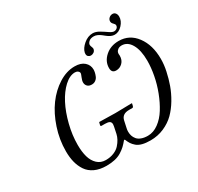

<svg xmlns="http://www.w3.org/2000/svg" viewBox="-175 -1040 1298 1260"><g transform="rotate(-30 474.0 -410.0)"><path d="M415 -623Q374.5 -623 333.7 -585.2Q293 -547.4 262.2 -487.8Q231.4 -428.2 212.2 -351.6Q192.9 -274.9 192.9 -201.2Q192.9 -148.9 203.9 -110.1Q214.8 -71.3 240.5 -47.1Q266.1 -22.9 304.2 -22.9Q338.4 -22.9 365.7 -34.2Q393.1 -45.4 409.4 -63.7Q425.8 -82 435.5 -100.1Q445.3 -118.2 449.2 -136.2L460 -188Q461.9 -199.7 461.9 -203.1Q461.9 -218.8 451.2 -225.3Q440.4 -231.9 417 -231.9H392.1Q383.3 -231.9 384.8 -240.2L389.2 -258.8L392.1 -261.2Q475.1 -258.8 512.2 -258.8L636.2 -261.2L638.2 -258.8L633.8 -240.2Q630.4 -231.9 625 -231.9H599.1Q546.4 -231.9 537.1 -188L525.9 -136.2Q522.9 -124.5 522.9 -110.8Q522.9 -94.2 527.6 -79.6Q532.2 -64.9 543 -51.8Q553.7 -38.6 574.2 -30.8Q594.7 -22.9 623 -22.9Q665 -22.9 703.9 -51.3Q742.7 -79.6 771.2 -125.5Q799.8 -171.4 821.5 -228Q843.3 -284.7 854.2 -342.8Q865.2 -400.9 865.2 -452.1Q865.2 -531.2 838.9 -577.1Q812.5 -623 768.1 -623Q760.3 -623 751.5 -620.6Q742.7 -618.2 733.4 -608.6Q724.1 -599.1 724.1 -584Q724.1 -582 724.6 -577.6Q725.1 -573.2 725.1 -570.8Q725.1 -537.6 704.8 -517.8Q684.6 -498 657.2 -498Q623 -498 623 -535.2Q623 -585.4 664.1 -621.8Q705.1 -658.2 766.1 -658.2Q847.7 -658.2 897.9 -590.6Q948.2 -522.9 948.2 -418Q948.2 -373 938 -327.1Q927.7 -278.3 911.6 -233.2Q895.5 -188 868.4 -142.3Q841.3 -96.7 807.6 -63.2Q773.9 -29.8 726.1 -8.8Q678.2 12.2 623 12.2Q587.4 12.2 561.8 5.6Q536.1 -1 520.3 -14.6Q504.4 -28.3 495.6 -42Q486.8 -55.7 478 -77.1H472.2Q455.1 -56.2 440.2 -42.2Q425.3 -28.3 403.6 -14.6Q381.8 -1 353.5 5.6Q325.2 12.2 290 12.2Q238.8 12.2 201.7 -5.1Q164.6 -22.5 144 -53.2Q123.5 -84 114.3 -121.1Q105 -158.2 105 -203.1Q105 -291.5 133.1 -375.7Q161.1 -460 206.3 -521.5Q251.5 -583 311.3 -620.6Q371.1 -658.2 432.1 -658.2Q479.5 -658.2 505.1 -635.3Q530.8 -612.3 530.8 -578.1Q530.8 -568.8 528.3 -556.9Q525.9 -544.9 520 -530.8Q514.2 -516.6 501.7 -507.3Q489.3 -498 472.2 -498Q450.7 -498 439.5 -509.8Q428.2 -521.5 428.2 -539.1Q428.2 -552.7 437 -573.5Q445.8 -594.2 445.8 -599.1Q445.8 -608.9 436.8 -616Q427.7 -623 415 -623ZM643.1 -787.1Q666.5 -787.1 691.9 -772Q717.3 -756.8 738.5 -741.9Q759.8 -727.1 773.9 -727.1Q784.7 -727.1 793.5 -733.6Q802.2 -740.2 804.2 -750V-755.9Q804.2 -764.2 793.2 -774.4Q782.2 -784.7 782.2 -796.9Q782.2 -811.5 793.7 -821.8Q805.2 -832 819.8 -832Q834 -832 842 -821.5Q850.1 -811 850.1 -794.9Q850.1 -762.7 824 -734.4Q797.9 -706.1 766.1 -706.1Q752.4 -706.1 738.8 -712.2Q725.1 -718.3 713.9 -727.3Q702.6 -736.3 691.4 -745.1Q680.2 -753.9 666.7 -760Q653.3 -766.1 640.1 -766.1Q617.2 -766.1 605 -756.3Q592.8 -746.6 589.8 -734.9V-729Q589.8 -722.7 594 -712.9Q598.1 -703.1 598.1 -696.8Q598.1 -693.8 597.2 -691.9Q594.2 -679.7 584 -672.9Q573.7 -666 562 -666Q551.3 -666 543.2 -673.1Q535.2 -680.2 535.2 -692.9Q535.2 -700.2 536.1 -703.1Q542.5 -732.4 574.7 -759.8Q606.9 -787.1 643.1 -787.1Z"/></g></svg>

Font: Common Serif News
Style: Italic
Weight: 450
Italic angle: -12°
Designer: Philipp H. Poll, Khaled Hosny
Foundry: Stefan Peev, Context Ltd.
Version: Version 1.026